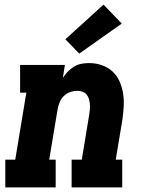

<svg xmlns="http://www.w3.org/2000/svg" viewBox="-20 -811 640 831"><path d="M3 0V-120H46L94 -410H67V-530H261L252 -474Q262 -489 274 -501.5Q286 -514 301 -523Q316 -532 332.5 -535Q349 -538 365 -538Q394 -538 420.5 -529Q447 -520 466.5 -502Q486 -484 497 -459.5Q508 -435 512.5 -408Q517 -381 515.5 -352Q514 -323 510 -295L481 -120H509V0H290V-120H334L366 -314Q368 -326 369 -337.5Q370 -349 369 -360.5Q368 -372 365 -382.5Q362 -393 355 -401.5Q348 -410 337.5 -414Q327 -418 315 -418Q300 -418 285 -413Q270 -408 258 -397Q246 -386 239.5 -371.5Q233 -357 230 -342L193 -120H221V0ZM323 -579 263 -641 428 -791 507 -709Z"/></svg>

Font: Iosevka Curly Slab HvExObl
Style: Regular
Weight: 900
Width: 7
Italic angle: -9°
Monospace: yes
Designer: Belleve Invis
Foundry: Belleve Invis
Version: Version 11.1.0; ttfautohint (v1.8.3)